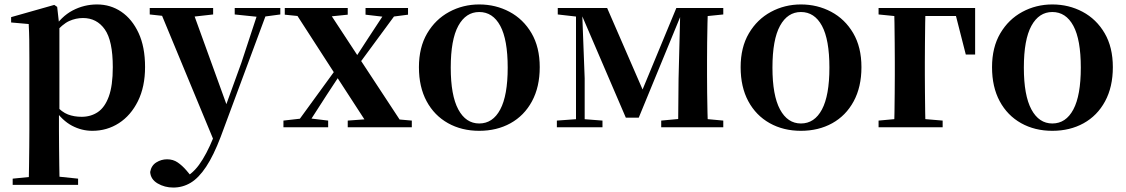

<svg xmlns="http://www.w3.org/2000/svg" viewBox="-20 -572 5062 863"><path d="M37 259V231L146 220H225L331 231V259ZM109 259Q110 217 110.5 174Q111 131 111.5 90Q112 49 112 14V-309Q112 -358 111.5 -392.5Q111 -427 109 -464L30 -471V-495L224 -550L237 -541L246 -461L247 -455V-76L245 -63V13Q245 48 245.5 89.5Q246 131 246.5 174Q247 217 248 259ZM395 16Q347 16 303.5 -7Q260 -30 224 -82H212L231 -98Q258 -68 285.5 -57.5Q313 -47 347 -47Q388 -47 419.5 -68Q451 -89 469 -138Q487 -187 487 -270Q487 -389 451 -440Q415 -491 353 -491Q321 -491 291 -477.5Q261 -464 224 -421L209 -438H217Q255 -498 306.5 -525Q358 -552 416 -552Q477 -552 525.5 -519Q574 -486 603 -423.5Q632 -361 632 -271Q632 -182 600 -117.5Q568 -53 514.5 -18.5Q461 16 395 16Z M759 271Q720 271 688.5 252.5Q657 234 655 201Q660 172 682.5 158Q705 144 731 144Q758 144 778.5 158Q799 172 818 194L848 230L813 252L793 235Q841 215 874.5 169Q908 123 939 47L969 -26L978 -50L1065 -290L1146 -536H1187L972 43Q940 127 906.5 177.5Q873 228 837 249.5Q801 271 759 271ZM946 72 694 -536H841L1000 -97L1006 -86ZM653 -507V-536H938V-507L840 -496H754ZM1035 -507V-536H1240V-507L1158 -496H1141Z M1254 0V-30L1342 -40H1372L1455 -30V0ZM1300 0 1527 -312 1549 -292H1545L1449 -146L1355 0ZM1543 0V-30L1680 -40H1718L1831 -30V0ZM1561 -240 1539 -262H1545L1634 -399L1724 -536H1779ZM1641 0 1491 -231 1294 -536H1447L1592 -315L1799 0ZM1260 -506V-536H1543V-506L1435 -495H1368ZM1623 -506V-536H1814V-506L1737 -496H1709Z M2134 16Q2055 16 1993.5 -18.5Q1932 -53 1897.5 -117Q1863 -181 1863 -270Q1863 -359 1900 -422Q1937 -485 1999 -518.5Q2061 -552 2134 -552Q2208 -552 2270 -519Q2332 -486 2369 -423Q2406 -360 2406 -270Q2406 -181 2371 -116.5Q2336 -52 2274.5 -18Q2213 16 2134 16ZM2134 -17Q2195 -17 2228.5 -80Q2262 -143 2262 -268Q2262 -394 2228.5 -456Q2195 -518 2134 -518Q2074 -518 2040 -456Q2006 -394 2006 -268Q2006 -143 2040 -80Q2074 -17 2134 -17Z M2793 -43 2592 -511H2582V-536H2709L2879 -145H2858L3020 -536H3053V-512H3044L2851 -43ZM3028 0 3030 -218 3038 -536H3162Q3161 -511 3160 -468.5Q3159 -426 3158.5 -381Q3158 -336 3158 -301V-235Q3158 -200 3158.5 -154.5Q3159 -109 3160 -67Q3161 -25 3162 0ZM2483 0V-30L2579 -37H2598L2688 -30V0ZM2952 0V-30L3060 -40H3123L3231 -30V0ZM2487 -507V-536H2594V-496H2583ZM2569 0V-536H2596L2608 -220V0ZM3091 -496V-536H3231V-507L3123 -496Z M3580 16Q3501 16 3439.5 -18.5Q3378 -53 3343.5 -117Q3309 -181 3309 -270Q3309 -359 3346 -422Q3383 -485 3445 -518.5Q3507 -552 3580 -552Q3654 -552 3716 -519Q3778 -486 3815 -423Q3852 -360 3852 -270Q3852 -181 3817 -116.5Q3782 -52 3720.5 -18Q3659 16 3580 16ZM3580 -17Q3641 -17 3674.5 -80Q3708 -143 3708 -268Q3708 -394 3674.5 -456Q3641 -518 3580 -518Q3520 -518 3486 -456Q3452 -394 3452 -268Q3452 -143 3486 -80Q3520 -17 3580 -17Z M3998 0Q4000 -25 4000.5 -67Q4001 -109 4001.5 -154.5Q4002 -200 4002 -235V-293Q4002 -332 4001.5 -378.5Q4001 -425 4000.5 -468Q4000 -511 3998 -536H4140Q4139 -511 4138.5 -468Q4138 -425 4137.5 -378.5Q4137 -332 4137 -293V-235Q4137 -200 4137.5 -154.5Q4138 -109 4138.5 -67Q4139 -25 4140 0ZM4069 -500V-536H4363V-327H4321L4270 -527L4305 -500ZM3929 0V-30L4038 -40H4099L4217 -30V0ZM3929 -507V-536H4069V-496H4039Z M4710 16Q4631 16 4569.5 -18.5Q4508 -53 4473.5 -117Q4439 -181 4439 -270Q4439 -359 4476 -422Q4513 -485 4575 -518.5Q4637 -552 4710 -552Q4784 -552 4846 -519Q4908 -486 4945 -423Q4982 -360 4982 -270Q4982 -181 4947 -116.5Q4912 -52 4850.5 -18Q4789 16 4710 16ZM4710 -17Q4771 -17 4804.5 -80Q4838 -143 4838 -268Q4838 -394 4804.5 -456Q4771 -518 4710 -518Q4650 -518 4616 -456Q4582 -394 4582 -268Q4582 -143 4616 -80Q4650 -17 4710 -17Z"/></svg>

Font: Noto Serif TC
Style: Bold
Weight: 700
Designer: Ryoko NISHIZUKA 西塚涼子 (kana & ideographs); Frank Grießhammer (Latin, Greek & Cyrillic); Wenlong ZHANG 张文龙 (bopomofo); San
Foundry: Adobe
Version: Version 2.002-H1;hotconv 1.1.0;makeotfexe 2.6.0